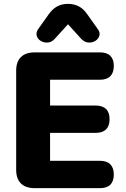

<svg xmlns="http://www.w3.org/2000/svg" viewBox="-20 -977 654 997"><path d="M160 0Q113 0 88.5 -24.5Q64 -49 64 -95V-610Q64 -656 88.5 -680.5Q113 -705 160 -705H499Q535 -705 553 -687Q571 -669 571 -635Q571 -600 553 -581.5Q535 -563 499 -563H240V-429H477Q512 -429 530.5 -411Q549 -393 549 -358Q549 -323 530.5 -305Q512 -287 477 -287H240V-142H499Q535 -142 553 -123.5Q571 -105 571 -71Q571 -36 553 -18Q535 0 499 0ZM263 -774Q247 -757 227 -756Q207 -755 191 -765Q175 -775 170.5 -792Q166 -809 179 -827L233 -903Q253 -931 277.5 -944Q302 -957 333 -957Q364 -957 389 -944Q414 -931 433 -903L487 -827Q501 -809 496 -792Q491 -775 475.5 -765Q460 -755 440 -756Q420 -757 403 -774L333 -851Z"/></svg>

Font: Nunito ExtraLight Black
Style: Regular
Weight: 900
Version: Version 3.602